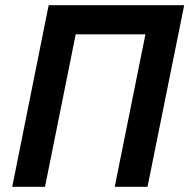

<svg xmlns="http://www.w3.org/2000/svg" viewBox="-20 -718 728 738"><path d="M27 0H153L271 -586H539L421 0H547L688 -698H167Z"/></svg>

Font: Braiins Sans SemiBold
Style: Italic
Weight: 600
Italic angle: -11.31°
Designer: Mike Abbink, Paul van der Laan, Pieter van Rosmalen, Jiri Chlebus, Lubos Buracinsky
Foundry: Bold Monday, Sudetype
Version: Version 1.000;hotconv 1.0.109;makeotfexe 2.5.65596